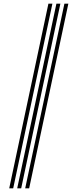

<svg xmlns="http://www.w3.org/2000/svg" viewBox="-20 -820 420 1040"><path d="M116.5 200 328.8 -800H350.2L138 200ZM30 200 242.2 -800H263.8L51.5 200ZM73.2 200 285.5 -800H307L94.8 200Z"/></svg>

Font: Big Shoulders Inline Display
Style: Bold
Weight: 700
Designer: Patric King
Foundry: XO Type Co
Version: Version 1.000